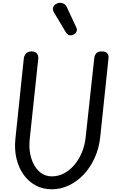

<svg xmlns="http://www.w3.org/2000/svg" viewBox="-20 -1382 899 1412"><path d="M361 10Q295 10 242.2 -18.5Q189.5 -47 153.2 -97.8Q117 -148.5 101 -216.5Q85 -284.5 93.5 -363.5L155 -951.5Q157.5 -973 171.5 -988.5Q185.5 -1004 213 -1004Q240.5 -1004 252 -988Q263.5 -972 261.5 -950.5L198.5 -359Q190.5 -283.5 209 -221.2Q227.5 -159 267.2 -122Q307 -85 362.5 -85Q409 -85 451 -107.2Q493 -129.5 526.5 -168.8Q560 -208 581.8 -260.2Q603.5 -312.5 610 -372.5L673.5 -957Q676 -976 688 -990Q700 -1004 727 -1004Q757 -1004 768.5 -990.2Q780 -976.5 778 -954.5L717 -373.5Q708.5 -292.5 677.2 -222.8Q646 -153 597.8 -101Q549.5 -49 488.8 -19.5Q428 10 361 10ZM463.5 -1146 377.5 -1289.5Q365 -1310.5 370.5 -1326.5Q376 -1342.5 390.8 -1352Q405.5 -1361.5 420.5 -1361.5Q435 -1361.5 449 -1354.5Q463 -1347.5 471 -1330.5L540 -1182.5Q547.5 -1167.5 545 -1156.5Q542.5 -1145.5 535.2 -1138.2Q528 -1131 520.5 -1127.5Q509.5 -1121 493.2 -1122.5Q477 -1124 463.5 -1146Z"/></svg>

Font: Edu SA Hand Medium
Style: Regular
Weight: 500
Designer: Tina and Corey Anderson, Eben Sorkin, Mirko Velimirovic
Foundry: Google for Education
Version: Version 2.000